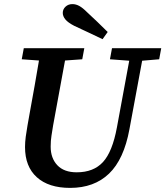

<svg xmlns="http://www.w3.org/2000/svg" viewBox="-20 -899 806 936"><path d="M322 17Q217 17 159.5 -35Q102 -87 102 -182Q102 -206 105.5 -232.5Q109 -259 114 -287L127 -360Q138 -421 149 -482Q160 -543 170 -604L86 -610L96 -664H391L381 -610L297 -604L239 -288Q235 -262 231 -238Q227 -214 227 -184Q227 -128 259.5 -93.5Q292 -59 354 -59Q436 -59 482 -109Q528 -159 550 -278L610 -603L516 -610L526 -664H766L756 -610L673 -603L611 -269Q584 -122 511.5 -52.5Q439 17 322 17ZM505 -743 480 -708Q446 -724 411.5 -740.5Q377 -757 342 -773Q311 -789 298.5 -804.5Q286 -820 286 -836Q286 -854 299.5 -866.5Q313 -879 333 -879Q350 -879 366.5 -870Q383 -861 405 -839Q430 -816 455 -792Q480 -768 505 -743Z"/></svg>

Font: Source Serif 4 SmText Semibold
Style: Italic
Weight: 600
Italic angle: -12°
Designer: Frank Grießhammer
Foundry: Adobe
Version: Version 4.005;hotconv 1.1.0;makeotfexe 2.6.0